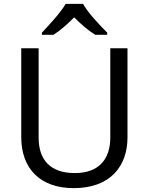

<svg xmlns="http://www.w3.org/2000/svg" viewBox="-20 -964 771 994"><path d="M410 -944H320C294 -899 234 -834 197 -795V-784H257C292 -806 328 -838 364 -874C400 -838 438 -805 473 -784H535V-795C497 -833 434 -899 410 -944ZM640 -252V-714H551V-252C551 -144 496 -68 367 -68C242 -68 180 -135 180 -251V-714H90V-254C90 -95 184 10 362 10C551 10 640 -104 640 -252Z"/></svg>

Font: Noto Sans Syriac Western
Style: Regular
Weight: 400
Designer: Patrick Giasson and the Monotype Design Team
Foundry: Monotype Imaging Inc.
Version: Version 3.000